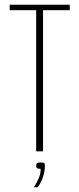

<svg xmlns="http://www.w3.org/2000/svg" viewBox="-20 -640 336 812"><path d="M133 -597H21V-620H275V-597H162V0H133ZM123 152Q135 134 143.5 114.5Q152 95 152 74Q139 74 136 70.5Q133 67 133 62Q133 55 135.5 51Q138 47 153 47Q165 47 167.5 50.5Q170 54 170 61Q170 77 166 94Q162 111 155 126Q148 141 139 152Z"/></svg>

Font: Smooch Sans Thin ExtraLight
Style: Regular
Weight: 250
Version: Version 1.010